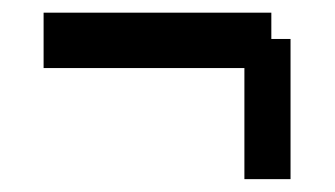

<svg xmlns="http://www.w3.org/2000/svg" viewBox="-20 -500 528 303"><path d="M408.2 -438.5H438.5V-217.3H365.7V-392.6H48.8V-480H408.2Z"/></svg>

Font: Gap Sans
Style: Regular
Weight: 400
Designer: Alexandre Liziard and Étienne Ozeray
Foundry: Interstices.io
Version: Version 1.6.1 - December 3. 2014